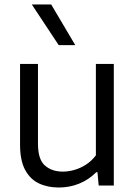

<svg xmlns="http://www.w3.org/2000/svg" viewBox="-20 -828 604 857"><path d="M243 9Q192.5 9 153.5 -9.5Q114.5 -28 92 -70Q69.5 -112 69.5 -182.5V-542.5H149.5V-186Q149.5 -116.5 180.5 -89.2Q211.5 -62 260.5 -62Q285 -62 311.8 -69.5Q338.5 -77 363.5 -93Q388.5 -109 408 -134.5V-542.5H488V0H420.5L415 -59.5H410Q376 -25.5 333 -8.2Q290 9 243 9ZM242 -626.5 122 -808H208.5L316 -626.5Z"/></svg>

Font: Encode Sans Condensed Thin
Style: Regular
Weight: 400
Version: Version 3.002